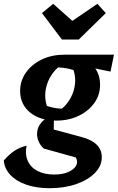

<svg xmlns="http://www.w3.org/2000/svg" viewBox="-52 -787 620 1011"><path d="M209 204Q140 204 86.5 185.5Q33 167 2 133.5Q-29 100 -32 58Q-2 24 25 6.5Q52 -11 88 -20Q79 25 94 59.5Q109 94 145 113Q181 132 234 132Q277 132 307 119Q337 106 348.5 85.5Q360 65 347 42L178 -5Q160 -22 151.5 -42Q143 -62 143 -81Q143 -116 167 -143.5Q191 -171 232 -174L231 -105L376 -66Q484 -38 484 41Q484 87 447.5 124Q411 161 349 182.5Q287 204 209 204ZM245 -152Q158 -152 106 -195Q54 -238 54 -308Q54 -362 85 -405.5Q116 -449 168.5 -474Q221 -499 286 -499Q371 -499 423 -455.5Q475 -412 475 -341Q475 -287 444.5 -244.5Q414 -202 362 -177Q310 -152 245 -152ZM274 -215Q303 -239 321 -273.5Q339 -308 343 -345.5Q347 -383 335 -418Q317 -424 297 -427.5Q277 -431 254 -432Q226 -408 208.5 -374Q191 -340 187 -302.5Q183 -265 195 -229Q220 -221 239 -218Q258 -215 274 -215ZM429 -394 286 -499H548L530 -410L447 -427ZM274 -579 169 -718 228 -767 329 -677 461 -767 505 -718 363 -579Z"/></svg>

Font: Piazzolla Thin ExtraBold
Style: Italic
Weight: 800
Italic angle: -11.3°
Version: Version 2.005